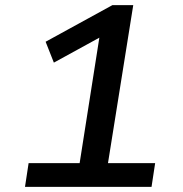

<svg xmlns="http://www.w3.org/2000/svg" viewBox="-20 -725 711 745"><path d="M77 0 91 -92H289L371 -614L426 -612L189 -482L157 -563L416 -705H497L399 -92H582L568 0Z"/></svg>

Font: Nunito Sans 10pt SemiExpanded SemiBold
Style: Italic
Weight: 600
Width: 6
Italic angle: -9°
Designer: Vernon Adams
Foundry: Vernon Adams
Version: Version 3.101;gftools[0.9.27]